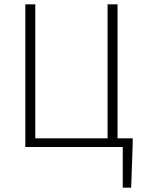

<svg xmlns="http://www.w3.org/2000/svg" viewBox="-20 -679 666 887"><path d="M97 0V-659H143V-40H477V-659H523V-40H593V-14L586 188H547V0Z"/></svg>

Font: Toshiba Sans Light
Style: Regular
Weight: 300
Designer: Paul D. Hunt
Foundry: Toshiba Corporation
Version: Version 2.020;PS 2.0;hotconv 1.0.86;makeotf.lib2.5.63406